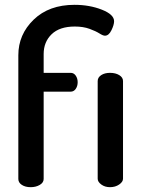

<svg xmlns="http://www.w3.org/2000/svg" viewBox="-20 -776 584 796"><path d="M56 -34V-547Q56 -633 119.5 -694.5Q183 -756 289 -756Q351 -756 402 -736Q453 -716 453 -688Q453 -673 442 -650.5Q431 -628 415 -628Q407 -628 392 -637.5Q377 -647 351 -656.5Q325 -666 290 -666Q227 -666 194 -634Q161 -602 161 -552V-474H273Q286 -474 294 -462.5Q302 -451 302 -435Q302 -419 294 -407.5Q286 -396 273 -396H161V-34Q161 -19 145 -9.5Q129 0 107 0Q85 0 70.5 -9.5Q56 -19 56 -34ZM385 -35V-440Q385 -455 399.5 -464.5Q414 -474 436 -474Q459 -474 474.5 -464.5Q490 -455 490 -440V-35Q490 -22 474 -11Q458 0 436 0Q415 0 400 -11Q385 -22 385 -35Z"/></svg>

Font: TerminalDosisSemiBold
Style: Bold
Weight: 600
Designer: EdgarTolentino, PabloImpallari, IginoMarini
Foundry: EdgarTolentino, PabloImpallari, IginoMarini
Version: Version 1.006